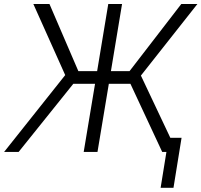

<svg xmlns="http://www.w3.org/2000/svg" viewBox="-39 -747 990 944"><path d="M561.1 -727.3 506.4 -397.4H598L852.3 -727.3H931.5L653.8 -375.4L831.3 0H758.5L602.3 -334.9H496.1L440.3 0H372.5L428.3 -334.9H321.4L52.6 0H-18.8L281.6 -377.8L125 -727.3H204.2L346.2 -397.4H438.6L493.3 -727.3ZM853.7 -69.6 813.9 176.5H750.7L790.5 -69.6Z"/></svg>

Font: Inter Light  BETA
Style: Italic
Weight: 300
Italic angle: 9.39999°
Designer: Rasmus Andersson
Foundry: rsms
Version: Version 3.011;git-f93a4a705